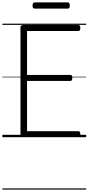

<svg xmlns="http://www.w3.org/2000/svg" viewBox="-20 -1146 740 1604"><path d="M178 0Q164 0 157.5 -5.5Q151 -11 151 -23V-918Q151 -928 158 -932.5Q165 -937 179 -937H634Q642 -937 646.5 -931.5Q651 -926 651 -912Q651 -898 646.5 -892.5Q642 -887 634 -887H206V-520H568Q576 -520 580 -514.5Q584 -509 584 -496Q584 -482 580 -476Q576 -470 568 -470H206V-50H634Q642 -50 646.5 -44.5Q651 -39 651 -25Q651 -11 646.5 -5.5Q642 0 634 0ZM271 -1074Q260 -1074 256 -1080.5Q252 -1087 252 -1098Q252 -1111 256 -1118.5Q260 -1126 271 -1126H544Q556 -1126 559.5 -1118.5Q563 -1111 563 -1098Q563 -1087 559.5 -1080.5Q556 -1074 544 -1074ZM0 428H700V438H0ZM0 -20H700V0H0ZM0 -505H700V-500H0ZM0 -948H700V-938H0Z"/></svg>

Font: Playwrite US Modern Guides
Style: Regular
Weight: 400
Designer: Veronika Burian, José Scaglione
Foundry: TypeTogether
Version: Version 1.003